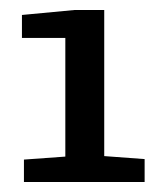

<svg xmlns="http://www.w3.org/2000/svg" viewBox="-20 -732 310 385"><path d="M28 -367V-412L111 -418V-656H24V-702L130 -712H189V-419L270 -413V-367Z"/></svg>

Font: Faustina Light Medium
Style: Regular
Weight: 500
Version: Version 1.200